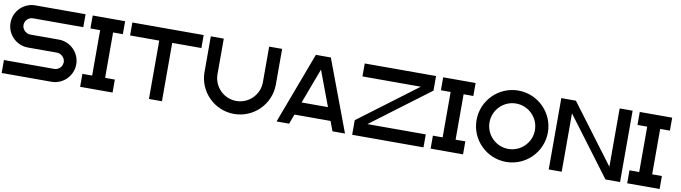

<svg xmlns="http://www.w3.org/2000/svg" viewBox="-39 -1625 9404 2651"><g transform="rotate(10 4663.0 -300.0)"><path d="M0 -504.6C0.2 -341.7 132.5 -209.3 295.4 -209H701.7C701.9 -209 702.2 -209 702.5 -209C759.4 -209 811 -163.1 817.6 -106.5C817.9 -103.4 818.2 -98.4 818.2 -95.3C818.2 -32.6 767.3 18.4 704.6 18.5H0V200H704.6C864.2 196.5 993.7 64.2 993.7 -95.5C993.7 -255.1 864.2 -387.5 704.6 -391H298.3C298.1 -391 297.8 -391 297.5 -391C240.6 -391 189 -436.9 182.4 -493.5C182.1 -496.6 181.8 -501.6 181.8 -504.7C181.8 -567.4 232.7 -618.4 295.4 -618.5H1000V-800H295.4C132.5 -799.8 0.2 -667.5 0 -504.6Z M1418.2 18.2V-618.2H1554.6V-800H1100V-618.2H1236.4V18.2H1100V200H1554.6V18.2Z M2065 -618.2V200H2247V-618.2H2656V-800H1656V-618.2Z M3256 18.2C3080.6 18 2938 -124.6 2937.8 -300V-800H2756V-300C2756 -24 2980 200 3256 200C3532 200 3756 -24 3756 -300V-800H3574.2V-300C3574 -124.6 3431.4 18 3256 18.2Z M4229 -800 3854 200H4029.7L4080.8 63.6H4586.9L4638 200H4813.7L4438.7 -800ZM4518.7 -118.2H4149L4333.9 -611.2Z M5732.2 -618.2 4914 -4.6V200H5914V18.2H5095.8L5914 -595.4V-800H4914V-618.2Z M6332.2 18.2V-618.2H6468.6V-800H6014V-618.2H6150.4V18.2H6014V200H6468.6V18.2Z M7070 -800C6794 -800 6570 -576 6570 -300C6570 -24 6794 200 7070 200C7346 200 7570 -24 7570 -300C7570 -576 7346 -800 7070 -800ZM7070 18.2C6894.4 18.2 6751.8 -124.4 6751.8 -300C6751.8 -475.6 6894.4 -618.2 7070 -618.2C7245.6 -618.2 7388.2 -475.6 7388.2 -300C7388 -124.6 7245.4 18 7070 18.2Z M7874.6 -800H7670V200H7851.8V-618.2L8465.4 200H8670V-800H8488.2V18.2Z M9088.2 18.2V-618.2H9224.6V-800H8770V-618.2H8906.4V18.2H8770V200H9224.6V18.2Z"/></g></svg>

Font: Kubos
Style: Light
Weight: 300
Version: Version 001.000